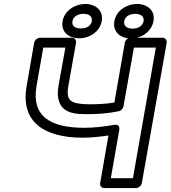

<svg xmlns="http://www.w3.org/2000/svg" viewBox="-20 -927 864 972"><path d="M419 -349C475 -349 531 -353 581 -364C593 -367 603 -377 605 -388L658 -686H769L653 -25H541L584 -270C585 -277 586 -299 559 -295C512 -287 459 -280 407 -280C228 -280 139 -343 165 -492L199 -686H311L276 -492C264 -421 284 -367 353 -354C372 -350 394 -349 419 -349ZM428 -399C406 -399 387 -401 371 -404C328 -412 316 -435 326 -492L365 -711C367 -722 359 -736 344 -736H183C172 -736 156 -726 153 -711L115 -492C82 -306 208 -230 398 -230C444 -230 486 -235 529 -241L487 0C485 11 492 25 507 25H669C680 25 695 15 698 0L824 -711C826 -722 818 -736 803 -736H641C630 -736 615 -726 612 -711L559 -408C520 -401 473 -399 428 -399ZM390 -783C355 -783 343 -799 347 -820C350 -840 370 -857 403 -857C435 -857 448 -840 445 -820C441 -799 423 -783 390 -783ZM381 -733C432 -733 485 -765 495 -820C505 -874 463 -907 412 -907C361 -907 307 -875 297 -820C287 -764 330 -733 381 -733ZM652 -782C619 -782 605 -799 609 -820C612 -840 632 -857 665 -857C697 -857 710 -840 707 -820C703 -799 684 -782 652 -782ZM643 -732C694 -732 747 -765 757 -820C767 -874 725 -907 674 -907C623 -907 569 -875 559 -820C549 -765 591 -732 643 -732Z"/></svg>

Font: Asimov
Style: WidOuIt
Weight: 500
Designer: Google
Version: Version 2.000980; 2014